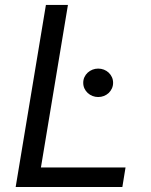

<svg xmlns="http://www.w3.org/2000/svg" viewBox="-20 -747 602 767"><path d="M163.4 -727.3H251.4L143.5 -78.1H481.5L468.8 0H42.6ZM312.5 -416.2Q312.5 -428.6 317.3 -438.9Q322.1 -449.2 330.4 -456.9Q338.8 -464.5 349.6 -468.8Q360.4 -473 372.2 -473Q384.2 -473 395.1 -468.8Q405.9 -464.5 414.1 -456.9Q422.2 -449.2 427 -438.9Q431.8 -428.6 431.8 -416.2Q431.8 -404.1 427 -393.6Q422.2 -383.2 414.1 -375.5Q405.9 -367.9 395.1 -363.6Q384.2 -359.4 372.2 -359.4Q360.4 -359.4 349.6 -363.6Q338.8 -367.9 330.4 -375.5Q322.1 -383.2 317.3 -393.6Q312.5 -404.1 312.5 -416.2Z"/></svg>

Font: Inter P
Style: Italic
Weight: 400
Italic angle: -9.40001°
Designer: Rasmus Andersson
Foundry: rsms
Version: Version 3.018;git-588b23468